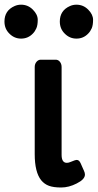

<svg xmlns="http://www.w3.org/2000/svg" viewBox="-63 -812 428 840"><path d="M206.5 -134.3Q206.5 -99.6 229.5 -99.6Q237.3 -99.6 247.1 -104Q266.1 -112.3 272.9 -112.3Q283.2 -112.3 289.6 -98.1L304.7 -64Q308.6 -55.7 308.6 -48.3Q308.6 -27.3 272.5 -9.3Q238.3 8.3 204.8 8.3Q171.4 8.3 151.4 1Q131.3 -6.3 117.2 -23.4Q88.9 -58.6 88.9 -137.7V-518.6Q88.9 -532.2 96.7 -541.5Q104.5 -550.8 115.2 -550.8H180.7Q191.9 -550.8 199.2 -541.5Q206.5 -532.2 206.5 -518.6ZM271.5 -643.1Q241.7 -643.1 220.2 -665Q198.7 -686 198.7 -717.8Q198.7 -766.1 243.2 -785.6Q256.3 -791.5 271.5 -791.5Q301.3 -791.5 322.8 -770Q344.2 -748.5 344.2 -725.3Q344.2 -702.1 338.4 -688.5Q332.5 -674.8 322.8 -665Q301.8 -643.1 271.5 -643.1ZM29.3 -643.1Q-0.5 -643.1 -22 -665Q-43.5 -686 -43.5 -717.8Q-43.5 -766.1 1 -785.6Q14.2 -791.5 29.3 -791.5Q59.1 -791.5 80.6 -770Q102.1 -748.5 102.1 -725.3Q102.1 -702.1 96.2 -688.5Q90.3 -674.8 80.6 -665Q59.6 -643.1 29.3 -643.1Z"/></svg>

Font: Capriola
Style: Regular
Weight: 400
Designer: Viktoriya Grabowska
Foundry: Viktoriya Grabowska
Version: Version 1.007